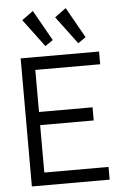

<svg xmlns="http://www.w3.org/2000/svg" viewBox="-58 -890 615 932"><g transform="rotate(-5 250.0 -424.0)"><path d="M184 -673 222 -699 138 -848 83 -808ZM344 -673 382 -699 298 -848 243 -808ZM59 0H438V-62H125V-293H386V-357H125V-562H441V-624H59Z"/></g></svg>

Font: Inconsolata
Style: Regular
Weight: 400
Monospace: yes
Designer: Raph Levien, Cyreal, Brenton Simpson
Foundry: Raph Levien, Cyreal, Google
Version: Version 3.100